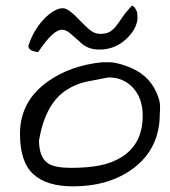

<svg xmlns="http://www.w3.org/2000/svg" viewBox="-20 -659 602 680"><path d="M50.8 -185.5Q50.8 -300.8 150.4 -371.1Q229.5 -426.8 340.8 -438.5Q346.7 -438.5 368.2 -438.5Q389.6 -438.5 425.8 -425.8Q505.9 -398.4 535.2 -329.1Q546.9 -301.8 546.9 -282.7Q546.9 -263.7 545.9 -255.9Q545.9 -133.8 453.1 -63.5Q367.2 1 238.3 1Q145.5 1 98.1 -42Q50.8 -85 50.8 -185.5ZM118.2 -162.1Q118.2 -101.6 150.4 -80.1Q174.8 -64.5 232.4 -64.5Q290 -64.5 334 -73.2Q377.9 -82 412.1 -103.5Q485.4 -150.4 485.4 -249Q485.4 -307.6 454.1 -344.7Q419.9 -384.8 364.3 -384.8Q326.2 -377.9 287.6 -370.1Q249 -362.3 214.8 -339.8Q140.6 -292 118.2 -162.1ZM199.2 -553.7Q168 -553.7 115.2 -474.6Q109.4 -474.6 96.2 -478.5Q83 -482.4 80.1 -495.1Q94.7 -542 124 -578.1Q153.3 -614.3 185.5 -627Q193.4 -629.9 203.1 -629.9Q212.9 -629.9 227.1 -619.6Q241.2 -609.4 258.8 -590.8Q276.4 -572.3 294.9 -555.7Q313.5 -539.1 334.5 -539.1Q355.5 -539.1 367.7 -545.9Q379.9 -552.7 390.1 -565.4Q400.4 -578.1 412.6 -596.7Q424.8 -615.2 447.3 -638.7Q453.1 -638.7 459.5 -628.4Q465.8 -618.2 466.3 -610.8Q466.8 -603.5 466.8 -592.8Q466.8 -582 459.5 -564.5Q452.1 -546.9 435.5 -529.3Q392.6 -483.4 332 -483.4Q287.1 -483.4 259.8 -513.7Q240.2 -531.2 226.6 -542.5Q212.9 -553.7 199.2 -553.7Z"/></svg>

Font: Architects Daughter
Style: Regular
Weight: 400
Designer: Kimberly Geswein
Foundry: Kimberly Geswein
Version: Version 1.002 2010